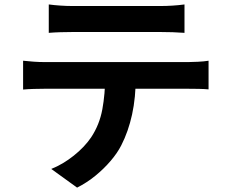

<svg xmlns="http://www.w3.org/2000/svg" viewBox="-20 -787 1040 872"><path d="M201.5 -766.8Q225.9 -763.5 254.8 -761.6Q283.7 -759.7 308.2 -759.7Q327.4 -759.7 368 -759.7Q408.6 -759.7 459.6 -759.7Q510.7 -759.7 561.7 -759.7Q612.8 -759.7 652.6 -759.7Q692.4 -759.7 710 -759.7Q735.6 -759.7 763.8 -761.5Q792.1 -763.3 817.9 -766.8V-637.8Q791.8 -639.8 764.1 -640.7Q736.4 -641.6 710 -641.6Q692.4 -641.6 652.7 -641.6Q613 -641.6 562 -641.6Q510.9 -641.6 459.9 -641.6Q408.8 -641.6 368.2 -641.6Q327.6 -641.6 308.7 -641.6Q283.1 -641.6 253.8 -640.7Q224.5 -639.8 201.5 -637.8ZM84.9 -511.2Q107.1 -508.7 132.5 -506.9Q157.9 -505.1 180.9 -505.1Q194.2 -505.1 233.1 -505.1Q272 -505.1 327.2 -505.1Q382.4 -505.1 445.8 -505.1Q509.1 -505.1 572.4 -505.1Q635.8 -505.1 690.9 -505.1Q746 -505.1 784.6 -505.1Q823.3 -505.1 835.7 -505.1Q851.7 -505.1 879.5 -506.5Q907.3 -507.9 927.2 -511.2V-381.1Q908.5 -382.9 882.8 -383.4Q857.1 -383.9 835.7 -383.9Q823.3 -383.9 784.6 -383.9Q746 -383.9 690.9 -383.9Q635.8 -383.9 572.4 -383.9Q509.1 -383.9 445.8 -383.9Q382.4 -383.9 327.2 -383.9Q272 -383.9 233.1 -383.9Q194.2 -383.9 180.9 -383.9Q158.7 -383.9 132.2 -383.1Q105.7 -382.3 84.9 -380.3ZM596.8 -441.7Q596.8 -343.9 579.8 -266.7Q562.8 -189.4 530.9 -127.2Q513.5 -92.8 483.1 -57Q452.7 -21.3 413.9 10.6Q375 42.5 330.1 65.1L212.8 -19.7Q265.6 -40.7 314.9 -80Q364.2 -119.3 393.9 -163.2Q431.9 -220.6 444.8 -290.6Q457.6 -360.6 457.9 -441Z"/></svg>

Font: Noto Sans HK Thin
Style: Regular
Weight: 100
Designer: Ryoko NISHIZUKA 西塚涼子 (kana, bopomofo & ideographs); Paul D. Hunt (Latin, Greek & Cyrillic); Sandoll Communications 산돌커뮤니
Foundry: Adobe
Version: Version 2.004-H2;hotconv 1.0.118;makeotfexe 2.5.65603